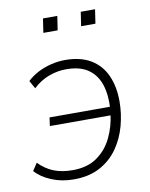

<svg xmlns="http://www.w3.org/2000/svg" viewBox="-79 -739 630 806"><g transform="rotate(-10 235.5 -336.0)"><path d="M171 8Q119 8 76 -10Q33 -28 8 -56L29 -88Q57 -59 91.5 -45Q126 -31 173 -31Q236 -31 277.5 -60.5Q319 -90 341.5 -137.5Q364 -185 370 -239L377 -230H110L115 -266H382L372 -256Q376 -315 362 -359Q348 -403 313 -428Q278 -453 218 -453Q181 -453 144.5 -439.5Q108 -426 77 -397L58 -431Q78 -450 104 -463.5Q130 -477 160 -484.5Q190 -492 220 -492Q287 -492 330.5 -465.5Q374 -439 395 -391.5Q416 -344 416 -282Q416 -229 402 -177.5Q388 -126 358.5 -84Q329 -42 282.5 -17Q236 8 171 8ZM312 -620 321 -680H382L373 -620ZM151 -620 160 -680H221L212 -620Z"/></g></svg>

Font: Nunito Sans 12pt ExtraLight
Style: Italic
Weight: 200
Italic angle: -9°
Designer: Vernon Adams
Foundry: Vernon Adams
Version: Version 3.101;gftools[0.9.27]